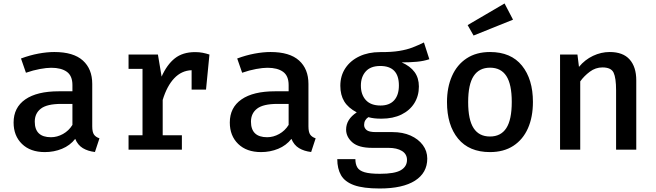

<svg xmlns="http://www.w3.org/2000/svg" viewBox="-20 -852 3732 1093"><path d="M505.1 -132.8Q505.1 -100.5 514.9 -86.2Q524.6 -71.8 546.2 -64.6L520.5 13.3Q480.5 8.7 451.5 -8.7Q422.6 -26.2 408.2 -61.5Q378.5 -23.6 332.8 -4.9Q287.2 13.8 235.4 13.8Q152.8 13.8 105.1 -32.6Q57.4 -79 57.4 -154.4Q57.4 -240 124.1 -286.2Q190.8 -332.3 314.9 -332.3H392.3V-367.7Q392.3 -420.5 360.5 -443.3Q328.7 -466.2 271.8 -466.2Q245.1 -466.2 207.2 -459.2Q169.2 -452.3 127.7 -437.9L99.5 -519Q150.3 -537.9 199 -546.9Q247.7 -555.9 289.2 -555.9Q397.9 -555.9 451.5 -507.7Q505.1 -459.5 505.1 -374.4ZM270.3 -70.8Q305.1 -70.8 338.5 -89.2Q371.8 -107.7 392.3 -141V-260.5H328.7Q247.7 -260.5 212.8 -233.6Q177.9 -206.7 177.9 -159.5Q177.9 -70.8 270.3 -70.8Z M711.8 0V-82.1H791.3V-460H711.8V-541.5H879L900 -415.9Q930.3 -484.1 975.1 -519.7Q1020 -555.4 1090.8 -555.4Q1114.9 -555.4 1134.1 -551.5Q1153.3 -547.7 1172.3 -541.5L1152.8 -342.1H1070.8V-452.3Q1013.3 -450.3 971.8 -406.4Q930.3 -362.6 906.2 -283.1V-82.1H1015.4V0Z M1735.9 -132.8Q1735.9 -100.5 1745.6 -86.2Q1755.4 -71.8 1776.9 -64.6L1751.3 13.3Q1711.3 8.7 1682.3 -8.7Q1653.3 -26.2 1639 -61.5Q1609.2 -23.6 1563.6 -4.9Q1517.9 13.8 1466.2 13.8Q1383.6 13.8 1335.9 -32.6Q1288.2 -79 1288.2 -154.4Q1288.2 -240 1354.9 -286.2Q1421.5 -332.3 1545.6 -332.3H1623.1V-367.7Q1623.1 -420.5 1591.3 -443.3Q1559.5 -466.2 1502.6 -466.2Q1475.9 -466.2 1437.9 -459.2Q1400 -452.3 1358.5 -437.9L1330.3 -519Q1381 -537.9 1429.7 -546.9Q1478.5 -555.9 1520 -555.9Q1628.7 -555.9 1682.3 -507.7Q1735.9 -459.5 1735.9 -374.4ZM1501 -70.8Q1535.9 -70.8 1569.2 -89.2Q1602.6 -107.7 1623.1 -141V-260.5H1559.5Q1478.5 -260.5 1443.6 -233.6Q1408.7 -206.7 1408.7 -159.5Q1408.7 -70.8 1501 -70.8Z M2393.3 -610.3 2424.1 -514.9Q2391.8 -504.1 2353.1 -500.5Q2314.4 -496.9 2266.7 -496.9Q2315.4 -475.4 2340 -441.8Q2364.6 -408.2 2364.6 -359.5Q2364.6 -306.7 2339 -265.1Q2313.3 -223.6 2265.4 -200Q2217.4 -176.4 2151.3 -176.4Q2127.7 -176.4 2110.5 -178.5Q2093.3 -180.5 2076.9 -185.1Q2052.8 -169.2 2052.8 -140.5Q2052.8 -124.1 2066.4 -112.1Q2080 -100 2120.5 -100H2214.9Q2272.8 -100 2317.2 -80.3Q2361.5 -60.5 2386.9 -26.4Q2412.3 7.7 2412.3 50.8Q2412.3 131.8 2342.6 176.4Q2272.8 221 2141.5 221Q2048.2 221 1995.6 202.1Q1943.1 183.1 1921.5 145.6Q1900 108.2 1900 53.8H2003.1Q2003.1 82.6 2014.1 101Q2025.1 119.5 2055.4 128.5Q2085.6 137.4 2142.6 137.4Q2227.2 137.4 2262.1 116.7Q2296.9 95.9 2296.9 58.5Q2296.9 25.1 2268.2 7.4Q2239.5 -10.3 2191.3 -10.3H2098.5Q2021.5 -10.3 1985.9 -41.5Q1950.3 -72.8 1950.3 -114.4Q1950.3 -172.8 2010.8 -212.3Q1962.1 -237.9 1939.7 -274.6Q1917.4 -311.3 1917.4 -363.6Q1917.4 -421 1946.2 -464.1Q1974.9 -507.2 2025.9 -531.3Q2076.9 -555.4 2143.6 -555.4Q2208.7 -554.9 2252.3 -562.1Q2295.9 -569.2 2328.5 -581.8Q2361 -594.4 2393.3 -610.3ZM2144.6 -476.4Q2089.7 -476.4 2062.1 -445.4Q2034.4 -414.4 2034.4 -364.6Q2034.4 -313.3 2062.6 -282.3Q2090.8 -251.3 2146.2 -251.3Q2196.9 -251.3 2223.8 -281Q2250.8 -310.8 2250.8 -365.6Q2250.8 -476.4 2144.6 -476.4Z M2769.7 -555.9Q2888.7 -555.9 2951.3 -478.5Q3013.8 -401 3013.8 -271.8Q3013.8 -185.6 2985.4 -121.5Q2956.9 -57.4 2902.3 -21.8Q2847.7 13.8 2769.2 13.8Q2650.8 13.8 2587.7 -62.8Q2524.6 -139.5 2524.6 -270.8Q2524.6 -354.9 2553.1 -419.2Q2581.5 -483.6 2636.4 -519.7Q2691.3 -555.9 2769.7 -555.9ZM2769.7 -466.7Q2707.7 -466.7 2676.4 -419.2Q2645.1 -371.8 2645.1 -270.8Q2645.1 -169.7 2676.2 -122.3Q2707.2 -74.9 2769.2 -74.9Q2831.3 -74.9 2862.3 -122.6Q2893.3 -170.3 2893.3 -271.8Q2893.3 -371.8 2862.6 -419.2Q2831.8 -466.7 2769.7 -466.7ZM2852.3 -832.3 2900.5 -740 2675.9 -649.7 2642.1 -709.2Z M3168.2 0V-541.5H3267.2L3275.9 -471.3Q3309.7 -512.3 3355.9 -534.1Q3402.1 -555.9 3450.8 -555.9Q3526.7 -555.9 3564.4 -513.3Q3602.1 -470.8 3602.1 -394.9V0H3487.2V-337.9Q3487.2 -408.2 3473.1 -438.2Q3459 -468.2 3409.7 -468.2Q3370.3 -468.2 3337.7 -443.8Q3305.1 -419.5 3283.1 -388.7V0Z"/></svg>

Font: Fira Code Medium
Style: Regular
Weight: 500
Designer: Carrois Corporate, Edenspiekermann AG, Nikita Prokopov
Foundry: Carrois Corporate, Edenspiekermann AG, Nikita Prokopov
Version: Version 6.002